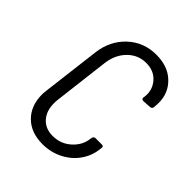

<svg xmlns="http://www.w3.org/2000/svg" viewBox="-156 -599 694 694"><g transform="rotate(45 191.0 -252.0)"><path d="M49 -118Q49 -126 51 -142L78 -362Q86 -428 131 -470Q176 -512 240 -512Q299 -512 334 -478.5Q369 -445 369 -395Q369 -384 368 -378V-372Q366 -362 357 -362L325 -360Q320 -360 317.5 -363Q315 -366 316 -370L317 -376Q321 -412 298 -438.5Q275 -465 235 -465Q194 -465 164.5 -435.5Q135 -406 129 -359L103 -144Q102 -138 102 -126Q102 -87 123.5 -63Q145 -39 182 -39Q223 -39 252.5 -65.5Q282 -92 286 -128L287 -133Q289 -143 298 -143H330Q340 -143 338 -133L337 -125Q333 -89 311.5 -58.5Q290 -28 254.5 -10Q219 8 177 8Q118 8 83.5 -26.5Q49 -61 49 -118Z"/></g></svg>

Font: Barlow Condensed Light
Style: Italic
Weight: 300
Width: 3
Italic angle: -7°
Designer: Jeremy Tribby
Foundry: Tribby Type
Version: Version 1.408